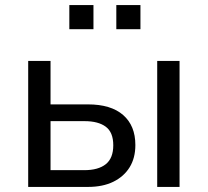

<svg xmlns="http://www.w3.org/2000/svg" viewBox="-20 -736 818 756"><path d="M91 0V-496H179V-325H326Q417 -325 465 -283Q513 -241 513 -165Q513 -114 490.5 -77.5Q468 -41 426.5 -20.5Q385 0 326 0ZM179 -66H312Q367 -66 396.5 -89.5Q426 -113 426 -164Q426 -215 396.5 -237Q367 -259 313 -259H179ZM599 0V-496H687V0ZM438 -621V-716H533V-621ZM253 -621V-716H348V-621Z"/></svg>

Font: Nunito Sans 7pt SemiCondensed
Style: Regular
Weight: 400
Width: 4
Designer: Vernon Adams
Foundry: Vernon Adams
Version: Version 3.101;gftools[0.9.27]